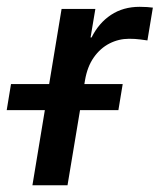

<svg xmlns="http://www.w3.org/2000/svg" viewBox="-78 -549 473 569"><path d="M18.1 0 104.5 -522.5H204.6L190.4 -438H193.4Q214.8 -481 251 -504.9Q287.1 -528.8 335.9 -528.8Q347.2 -528.8 357.7 -528.1Q368.2 -527.3 375 -526.4L358.9 -429.2Q352.5 -430.2 337.4 -432.1Q322.3 -434.1 304.7 -434.1Q273.9 -434.1 246.6 -420.2Q219.2 -406.2 200 -378.9Q180.7 -351.6 173.8 -310.5L122.1 0ZM-58.1 -222.7 -45.4 -299.8H285.6L272.9 -222.7Z"/></svg>

Font: Inter 28pt Medium
Style: Italic
Weight: 500
Italic angle: -9.3988°
Designer: Rasmus Andersson
Foundry: rsms
Version: Version 4.001;git-66647c0bb